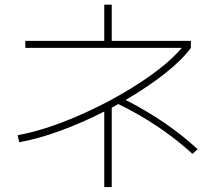

<svg xmlns="http://www.w3.org/2000/svg" viewBox="-20 -755 904 803"><path d="M740.2 -554.7H85.9V-584H416V-735.4H447.3V-584H778.3V-554.7Q741.2 -503.9 669.7 -447.5Q598.1 -391.1 505.4 -336.9Q590.3 -293.9 667.2 -241.5Q744.1 -189 806.6 -130.9L785.2 -111.3Q719.7 -171.4 641.1 -224.4Q562.5 -277.3 475.1 -319.8L447.3 -304.7V27.3H416V-288.6Q323.2 -241.2 230.7 -207.5Q138.2 -173.8 60.5 -160.2L53.7 -189.5Q165 -209.5 303.2 -269Q441.4 -328.6 561.3 -406.5Q681.2 -484.4 740.2 -554.7Z"/></svg>

Font: Pretendard GOV Thin
Style: Regular
Weight: 100
Designer: Base glyphs from Inter by Rasmus Andersson; Hangeul glyphs from Noto Sans CJK(Source Han Sans) by Jang Soo-young and Kan
Foundry: Kil Hyung-jin
Version: Version 1.309